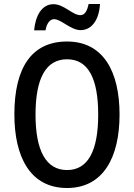

<svg xmlns="http://www.w3.org/2000/svg" viewBox="-20 -932 671 962"><path d="M151 -780H208C214 -815 230 -836 251 -836C286 -836 334 -781 384 -781C436 -781 476 -827 481 -912H424C417 -878 405 -856 383 -856C343 -856 301 -911 248 -911C187 -911 157 -849 151 -780ZM579 -358C579 -573 498 -724 316 -724C140 -724 52 -595 52 -359C52 -146 131 10 316 10C497 10 579 -143 579 -358ZM158 -358C158 -538 209 -635 316 -635C422 -635 472 -539 472 -358C472 -176 421 -80 316 -80C210 -80 158 -178 158 -358Z"/></svg>

Font: Noto Sans Gujarati Condensed Medium
Style: Regular
Weight: 500
Width: 3
Designer: Jelle Bosma - Monotype Design Team, Universal Thirst
Foundry: Monotype Imaging Inc.
Version: Version 2.106